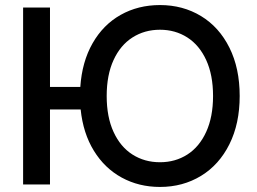

<svg xmlns="http://www.w3.org/2000/svg" viewBox="-20 -737 1026 767"><path d="M179.7 -389.6H300.8Q307.6 -490.2 349.9 -564.2Q392.1 -638.2 461.9 -677.5Q531.7 -716.8 619.1 -716.8Q710.4 -716.8 783 -672.9Q855.5 -628.9 896.5 -546.6Q937.5 -464.4 937.5 -353.5Q937.5 -243.2 896.5 -160.9Q855.5 -78.6 783 -34.4Q710.4 9.8 619.1 9.8Q534.7 9.8 466.3 -27.6Q397.9 -64.9 355 -134.8Q312 -204.6 302.2 -299.8H179.7V0H72.3V-707H179.7ZM619.1 -618.2Q557.6 -618.2 509.3 -587.4Q460.9 -556.6 433.6 -497.1Q406.2 -437.5 406.2 -353.5Q406.2 -269.5 433.6 -210Q460.9 -150.4 509.3 -119.6Q557.6 -88.9 619.1 -88.9Q680.2 -88.9 728.3 -119.6Q776.4 -150.4 803.7 -210.2Q831.1 -270 831.1 -353.5Q831.1 -437.5 803.7 -497.1Q776.4 -556.6 728.3 -587.4Q680.2 -618.2 619.1 -618.2Z"/></svg>

Font: Pretendard JP Medium
Style: Regular
Weight: 500
Designer: Base glyphs from Inter by Rasmus Andersson; Hangeul glyphs from Noto Sans CJK(Source Han Sans) by Jang Soo-young and Kan
Foundry: Kil Hyung-jin
Version: Version 1.309